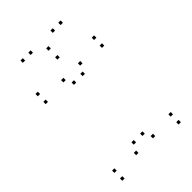

<svg xmlns="http://www.w3.org/2000/svg" viewBox="-277 -1056 1173 1173"><g transform="rotate(-45 310.0 -469.5)"><path d="M563.2 10V-10H543.2V10ZM563.2 -58.1V-78.1H543.2V-58.1ZM357.6 -96.6V-116.6H337.6V-96.6ZM392.7 -40.8V-60.8H372.7V-40.8ZM392.7 -669.2V-689.2H372.7V-669.2ZM357.6 -613.4V-633.4H337.6V-613.4ZM563.2 -651.9V-671.9H543.2V-651.9ZM563.2 -720V-740H543.2V-720ZM76.8 -720V-740H56.8V-720ZM76.8 -651.9V-671.9H56.8V-651.9ZM282.4 -613.4V-633.4H262.4V-613.4ZM247.3 -669.2V-689.2H227.3V-669.2ZM247.3 -40.8V-60.8H227.3V-40.8ZM282.4 -96.6V-116.6H262.4V-96.6ZM76.8 -58.1V-78.1H56.8V-58.1ZM76.8 10V-10H56.8V10ZM483.1 -929.4V-949.4H463.1V-929.4ZM415.6 -929.4V-949.4H395.6V-929.4ZM320 -870.6V-890.6H300V-870.6ZM224.4 -929.4V-949.4H204.4V-929.4ZM156.9 -929.4V-949.4H136.9V-929.4ZM320 -793.6V-813.6H300V-793.6Z"/></g></svg>

Font: Monaspace Xenon Dots Var
Style: Regular
Weight: 400
Designer: Riley Cran and the Lettermatic Team
Version: Version 1.100 (Monaspace Xenon Dots)